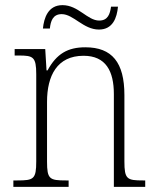

<svg xmlns="http://www.w3.org/2000/svg" viewBox="-20 -727 611 747"><path d="M365 -612C419 -612 435 -658 439 -701H412C408 -673 400 -647 366 -647C320 -647 285 -707 223 -707C167 -707 151 -657 147 -616H174C177 -644 185 -672 220 -672C266 -672 304 -612 365 -612ZM32 0H247V-25H236C173 -25 163 -30 163 -98V-331C163 -432 202 -510 305 -510C392 -510 423 -450 423 -361V0H545V-25H536C474 -25 464 -30 464 -99V-357C464 -484 416 -543 312 -543C244 -543 200 -518 165 -453H161L156 -536H37V-511H53C109 -511 121 -506 121 -438V-99C121 -30 111 -25 48 -25H32Z"/></svg>

Font: Noto Serif Myanmar SemiCondensed ExtraLight
Style: Regular
Weight: 200
Width: 4
Designer: Ben Mitchell and the Monotype Design Team
Foundry: Monotype Imaging Inc.
Version: Version 2.106